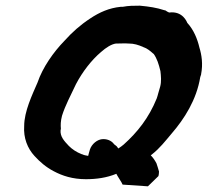

<svg xmlns="http://www.w3.org/2000/svg" viewBox="-20 -631 730 675"><path d="M65 -188C62 -146 77 -109 101 -83C120 -62 142 -43 169 -29C199 -13 235 -1 282 -1C319 -1 355 -6 389 -20C394 -10 402 1 407 10L411 18L500 24L537 -12C538 -16 539 -21 539 -28C539 -30 530 -57 530 -57C524 -68 518 -77 510 -85C510 -85 513 -87 514 -88C542 -110 561 -135 583 -161C628 -213 671 -280 684 -360L687 -369V-370C694 -406 689 -438 681 -464C674 -494 661 -526 639 -550L638 -551V-552C637 -553 623 -593 575 -587C571 -588 565 -592 562 -594L560 -595H558C531 -604 504 -608 472 -611H471H470C450 -611 432 -611 411 -607H405H404C364 -603 330 -588 297 -566C262 -543 234 -518 207 -488C168 -448 130 -394 112 -341C93 -297 65 -239 65 -188ZM193 -174 194 -177V-179C193 -191 193 -205 198 -224C210 -262 227 -292 247 -335C270 -379 302 -420 335 -448C353 -464 372 -476 388 -478H394C407 -478 421 -479 430 -478H431H432C452 -478 466 -473 483 -466L484 -465H485C497 -461 508 -452 517 -444L519 -442H520C532 -425 538 -406 544 -381C546 -364 548 -344 543 -326C538 -311 535 -296 531 -285C503 -216 463 -166 415 -123C410 -119 404 -114 396 -109L390 -117C385 -121 382 -123 381 -124C375 -133 362 -142 343 -142C322 -142 302 -124 296 -105L292 -91C291 -88 291 -86 290 -83C282 -84 274 -86 268 -89H267C249 -96 234 -106 222 -118C205 -136 191 -151 193 -174Z"/></svg>

Font: SolarCharger
Style: 1052
Weight: 1000
Designer: Mew Too
Foundry: Cannot Into Space Fonts/KineticPlasma Fonts
Version: Version 1.100